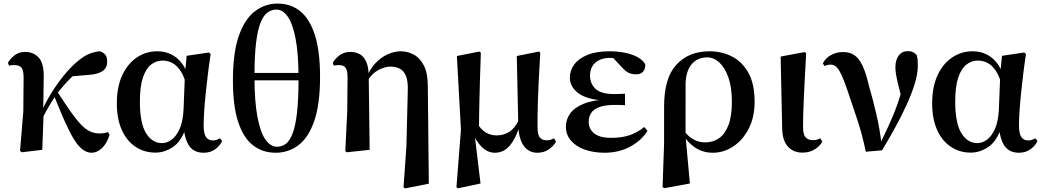

<svg xmlns="http://www.w3.org/2000/svg" viewBox="-20 -839 5844 1075"><path d="M101.5 13.6 92.2 5.6 110.5 -213.7 112.1 -402.7Q112.3 -445.6 100.3 -460.2Q88.3 -474.7 58.9 -474.7Q51.3 -474.7 44.4 -474.1Q37.5 -473.5 30.2 -471.5L24.4 -488Q38.8 -512.4 62.8 -530.3Q86.9 -548.2 120.3 -548.2Q167.8 -548.2 196.8 -516.5Q225.8 -484.9 224.8 -409.8Q224.8 -363.8 223.6 -315.3Q222.3 -266.7 221.7 -218.7L224.5 -214.9Q222.7 -159.6 220.7 -107Q218.6 -54.3 216.6 0ZM209.1 -159.8 192.9 -180.8H198L206.9 -203.3Q232.3 -260 265.4 -314.3Q298.5 -368.7 336.3 -415.1Q374 -461.5 411.2 -493.2Q448.1 -524.4 477 -536.5Q506 -548.7 538.2 -551.9Q555.8 -547.5 567.9 -534.6Q580.1 -521.8 580.1 -494.6Q580.1 -459 555.2 -441.7Q530.3 -424.4 483.2 -420.2L370.8 -410.8L455.3 -471.6Q416.3 -441.7 376.9 -403.1Q337.5 -364.5 296.7 -311.3L292.1 -304.3Q276.8 -281.2 264 -260.6Q251.1 -240 238.2 -216.5Q225.3 -193 209.1 -159.8ZM493.5 16.2Q465.1 16.2 440.2 -3.7Q415.4 -23.7 391.1 -64Q366.9 -104.3 340.1 -165.2Q313.3 -226.2 280.7 -307.8L299.7 -327.6Q341.7 -262.6 373.1 -217.6Q404.5 -172.6 430.5 -144.7Q456.5 -116.8 481.9 -104.4Q507.3 -91.9 537.3 -91.9Q553.5 -91.9 565.2 -94.3Q576.8 -96.7 584.4 -99.3L593.8 -84.4Q577.9 -34.2 550.2 -9Q522.6 16.2 493.5 16.2Z M850.3 15.5Q787.6 15.5 738.7 -17.2Q689.7 -49.9 662 -111.3Q634.2 -172.8 634.2 -259.4Q634.2 -354.6 665.3 -419.6Q696.3 -484.6 747.6 -518.3Q798.8 -551.9 860.1 -551.9Q929.7 -551.9 977.5 -507.5Q1025.3 -463.2 1040 -381.8H1046.5L1025.2 -353.7Q1013.2 -407.4 992.7 -439.4Q972.2 -471.4 946 -485.7Q919.8 -499.9 890.4 -499.9Q855.7 -499.9 826.8 -478.2Q798 -456.5 780.6 -406.1Q763.2 -355.7 763.2 -269.8Q763.2 -149.6 797.6 -93.6Q832.1 -37.6 887.5 -37.6Q914.2 -37.6 940.6 -56.6Q966.9 -75.6 985.7 -117.3Q1004.5 -159.1 1007.8 -227.4L1015.6 -428L1025.1 -526.6L1149.4 -545L1159.4 -536.5Q1150.9 -481.4 1144.1 -424.9Q1137.2 -368.4 1131.7 -315.4Q1126.2 -262.4 1123.2 -216.4Q1120.2 -170.4 1120.2 -135.4Q1120.2 -91.4 1133.2 -72.1Q1146.2 -52.7 1171.7 -52.7Q1184.9 -52.7 1194.2 -56.3Q1203.5 -60 1212 -64.5L1223.7 -49.4Q1211 -21.7 1184 -2.7Q1157 16.2 1120.5 16.2Q1069.9 16.2 1043.1 -17.1Q1016.3 -50.5 1007.4 -127.3L1022.4 -128.7Q996.2 -48.4 949 -16.4Q901.8 15.5 850.3 15.5Z M1523.8 16.2Q1450.1 16.2 1396.3 -25.7Q1342.4 -67.6 1313.2 -157.1Q1284.1 -246.6 1284.1 -389.2Q1284.1 -543.8 1317.2 -638.4Q1350.4 -732.9 1407.3 -775.9Q1464.2 -819 1534.4 -819Q1608.4 -819 1661.5 -775.7Q1714.6 -732.3 1743.3 -642Q1772 -551.6 1772 -408.7Q1772 -256.5 1739.9 -163Q1707.9 -69.6 1651.8 -26.7Q1595.7 16.2 1523.8 16.2ZM1531.2 -17.5Q1558.7 -17.5 1580.6 -34Q1602.5 -50.5 1618.4 -91.9Q1634.3 -133.4 1642.9 -207.5Q1651.5 -281.7 1651.5 -396.8Q1651.5 -534.9 1635.4 -620.3Q1619.2 -705.8 1591.3 -745.6Q1563.3 -785.3 1527.8 -785.3Q1500.4 -785.3 1477.6 -769Q1454.8 -752.7 1438.5 -711.4Q1422.3 -670.2 1413.5 -597.7Q1404.8 -525.2 1404.8 -412.2Q1404.8 -269.8 1421.6 -183Q1438.3 -96.2 1466.7 -56.8Q1495 -17.5 1531.2 -17.5ZM1329.6 -389.2V-430.7H1730.2V-389.2Z M1913.4 7.1 1924.3 -218.7 1925.9 -404.9Q1925.9 -445.6 1914.7 -460.1Q1903.6 -474.5 1878.5 -474.5Q1871.2 -474.5 1864.3 -474Q1857.4 -473.5 1849.2 -471.5L1842.9 -487.3Q1857 -511.7 1881.9 -529.9Q1906.8 -548.2 1941.5 -548.2Q1972 -548.2 1994.9 -535.2Q2017.7 -522.3 2030.7 -492.8Q2043.7 -463.3 2044.5 -411.7V-407.7L2049.7 0L1921.7 13.6ZM2239.4 209.7 2255.4 -18.9 2263.2 -332.9Q2264.9 -384.8 2252.9 -413.9Q2241 -442.9 2218.5 -454.5Q2196 -466.1 2166.6 -466.1Q2134 -466.1 2097.5 -446.4Q2060.9 -426.7 2036.6 -384.4L2025.8 -393.2H2028.6Q2047.9 -448.5 2080.7 -483.7Q2113.6 -518.8 2151.6 -535.4Q2189.7 -551.9 2223.6 -551.9Q2259.4 -551.9 2294.2 -534.6Q2329 -517.2 2352.2 -474Q2375.3 -430.9 2375.3 -352.9L2381 189.3L2248.4 215.7Z M2535.6 209.1 2560.8 -112.8 2538 -525.4 2664.4 -550.4 2672.2 -543.7Q2669.4 -458.5 2667.4 -394.8Q2665.4 -331 2664.3 -281.3Q2663.2 -231.6 2662.5 -190.3Q2661.9 -148.9 2661.9 -108.5L2637.6 -84.9L2670.4 188.3L2544.4 215.4ZM2989 16.2Q2940.8 16.2 2913.3 -21.4Q2885.8 -59 2881.9 -128.4V-132.1L2873.5 -525.4L2997.6 -550.4L3004.9 -543.7Q2999.4 -454.3 2996.4 -388.6Q2993.4 -323 2991.7 -275.1Q2989.9 -227.1 2989.8 -192Q2989.6 -156.9 2989.6 -129.6Q2989.6 -84 3002.9 -68.7Q3016.1 -53.4 3041.1 -53.4Q3053.9 -53.4 3063.8 -56.8Q3073.7 -60.2 3082.3 -64.5L3092.9 -45.1Q3076.3 -17.8 3050 -0.8Q3023.7 16.2 2989 16.2ZM2751.1 16.2Q2710.2 16.2 2677.6 -16.1Q2645 -48.4 2626.6 -96.3H2623.8L2651.5 -148.8Q2674.1 -112.1 2701 -96.5Q2727.8 -80.9 2761.2 -80.9Q2798.6 -80.9 2830.9 -100.7Q2863.2 -120.5 2886.1 -169.2L2897.7 -156.5H2894.2Q2875.5 -76.9 2839.6 -30.4Q2803.8 16.2 2751.1 16.2Z M3364.9 16.2Q3303.5 16.2 3254.4 -1.2Q3205.4 -18.5 3176.9 -51.5Q3148.4 -84.5 3148.4 -130.8Q3148.4 -168.4 3171 -201.7Q3193.6 -235 3245.8 -257.1Q3298 -279.1 3386.4 -283.1V-274.3Q3271.6 -278.8 3221.1 -315.2Q3170.6 -351.5 3170.6 -404.7Q3170.6 -443.9 3194.9 -477.5Q3219.2 -511 3268.6 -531.5Q3318.1 -551.9 3393 -551.9Q3437 -551.9 3477.7 -543.9Q3518.5 -535.8 3548.9 -519.6Q3579.3 -503.3 3592.7 -479.2Q3594.2 -452.9 3580.8 -437.9Q3567.4 -422.9 3542.1 -422.9Q3520.6 -422.9 3502.6 -429.9Q3484.7 -436.8 3458.2 -466.1L3395.2 -533.9L3456.5 -534.8L3478.7 -509.1Q3451.5 -511.9 3432.4 -513.3Q3413.2 -514.7 3395.4 -514.7Q3343.6 -514.7 3313.6 -488.3Q3283.6 -461.8 3283.6 -416.3Q3283.6 -370.3 3314.5 -341.3Q3345.5 -312.4 3418.1 -312.4Q3432.8 -312.4 3446.7 -312.9Q3460.7 -313.4 3479.4 -314.4V-249.8Q3456.3 -251.6 3444.5 -251.6Q3432.7 -251.6 3423.3 -251.6Q3366.7 -251.6 3334.6 -239.1Q3302.6 -226.7 3289.3 -205.6Q3276.1 -184.5 3276.1 -156.2Q3276.1 -117.7 3306.4 -92.5Q3336.7 -67.3 3402.1 -67.3Q3462.3 -67.3 3506 -82.4Q3549.6 -97.5 3587.2 -127.9L3605.3 -106.5Q3572.7 -53.4 3509.5 -18.6Q3446.3 16.2 3364.9 16.2Z M3689.7 208.4 3698.1 -31.5 3698.3 -243.1Q3698.3 -402.7 3767.4 -477.3Q3836.4 -551.9 3952.5 -551.9Q4020.7 -551.9 4078.1 -522.7Q4135.6 -493.4 4170.3 -431.4Q4205 -369.4 4205 -270Q4205 -180.9 4171.2 -116.7Q4137.3 -52.5 4084 -18.2Q4030.6 16.2 3972 16.2Q3916.4 16.2 3873.7 -11.6Q3830.9 -39.4 3804.9 -84.8H3800.5L3816.4 -98.6Q3836.6 -72.5 3865 -57.2Q3893.3 -41.8 3928.5 -41.8Q3972.8 -41.8 4006.1 -65.2Q4039.4 -88.6 4058.6 -138.6Q4077.8 -188.7 4077.8 -268.3Q4077.8 -350.3 4058.1 -405.7Q4038.4 -461.1 4007.2 -489.4Q3976.1 -517.7 3940 -517.7Q3884 -517.7 3851.8 -478.3Q3819.6 -438.9 3818.6 -369.3L3818.3 -86.8L3818.7 -74.4L3842.6 188.3L3699.2 214.7Z M4472.8 15.5Q4422.4 15.5 4391.6 -18.1Q4360.9 -51.7 4359.4 -119.2L4350.8 -522.4L4485.5 -547.4L4493.7 -540.7Q4488.3 -445.9 4484.9 -378.9Q4481.6 -311.9 4479.6 -265.3Q4477.6 -218.6 4476.9 -185.7Q4476.3 -152.8 4476.3 -126.4Q4476.3 -84 4491.6 -69.1Q4506.9 -54.2 4529.5 -54.2Q4543.7 -54.2 4554 -57.2Q4564.3 -60.2 4572.8 -64.5L4583.7 -46.8Q4574 -24.2 4544.4 -4.4Q4514.8 15.5 4472.8 15.5Z M4827.4 10.4Q4808 -85.1 4780.4 -167.9Q4752.8 -250.6 4727.4 -325.6Q4699.6 -408.5 4679.5 -442.8Q4659.4 -477.1 4631.3 -477.1Q4611.9 -477.1 4595.9 -469.1L4587.2 -484.7Q4603.4 -515.8 4634.5 -531.7Q4665.5 -547.7 4699.9 -547.7Q4737.3 -547.7 4763 -530.5Q4788.8 -513.4 4808.4 -473.1Q4828 -432.7 4844.2 -362.4Q4865.9 -288.2 4886.6 -200Q4907.3 -111.8 4917.2 -18.2H4899.1L4906.6 -33.3Q4932.1 -84.4 4953.3 -130.6Q4974.4 -176.8 4992.1 -221.5Q5009.8 -266.3 5023.4 -313.9Q5037 -361.6 5047.6 -415.3L5037.2 -256.3Q5017.1 -330.2 5005.2 -380.8Q4993.3 -431.4 4993.3 -462Q4993.3 -502.5 5011.5 -527.6Q5029.6 -552.7 5064 -552.7Q5080.5 -552.7 5091.3 -547.5Q5102 -542.3 5112.6 -530.7Q5116.8 -516.3 5117.8 -503Q5118.8 -489.8 5118.8 -471.2Q5118.8 -425.1 5100.8 -367.5Q5082.9 -310 5053.5 -246.5Q5024.2 -183 4988.8 -119Q4953.5 -55.1 4918.4 2.8Z M5415.3 15.5Q5352.6 15.5 5303.7 -17.2Q5254.7 -49.9 5227 -111.3Q5199.2 -172.8 5199.2 -259.4Q5199.2 -354.6 5230.3 -419.6Q5261.3 -484.6 5312.6 -518.3Q5363.8 -551.9 5425.1 -551.9Q5494.7 -551.9 5542.5 -507.5Q5590.3 -463.2 5605 -381.8H5611.5L5590.2 -353.7Q5578.2 -407.4 5557.7 -439.4Q5537.2 -471.4 5511 -485.7Q5484.8 -499.9 5455.4 -499.9Q5420.7 -499.9 5391.8 -478.2Q5363 -456.5 5345.6 -406.1Q5328.2 -355.7 5328.2 -269.8Q5328.2 -149.6 5362.6 -93.6Q5397.1 -37.6 5452.5 -37.6Q5479.2 -37.6 5505.6 -56.6Q5531.9 -75.6 5550.7 -117.3Q5569.5 -159.1 5572.8 -227.4L5580.6 -428L5590.1 -526.6L5714.4 -545L5724.4 -536.5Q5715.9 -481.4 5709.1 -424.9Q5702.2 -368.4 5696.7 -315.4Q5691.2 -262.4 5688.2 -216.4Q5685.2 -170.4 5685.2 -135.4Q5685.2 -91.4 5698.2 -72.1Q5711.2 -52.7 5736.7 -52.7Q5749.9 -52.7 5759.2 -56.3Q5768.5 -60 5777 -64.5L5788.7 -49.4Q5776 -21.7 5749 -2.7Q5722 16.2 5685.5 16.2Q5634.9 16.2 5608.1 -17.1Q5581.3 -50.5 5572.4 -127.3L5587.4 -128.7Q5561.2 -48.4 5514 -16.4Q5466.8 15.5 5415.3 15.5Z"/></svg>

Font: Noto Serif SC
Style: Regular
Weight: 200
Designer: Ryoko NISHIZUKA 西塚涼子 (kana & ideographs); Frank Grießhammer (Latin, Greek & Cyrillic); Wenlong ZHANG 张文龙 (bopomofo); San
Foundry: Adobe
Version: Version 2.001;hotconv 1.1.0;makeotfexe 2.6.0